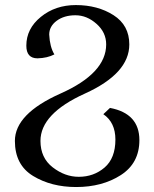

<svg xmlns="http://www.w3.org/2000/svg" viewBox="-20 -503 612 762"><path d="M282.2 239.3Q183.6 239.3 111.3 195.3Q39.1 151.4 39.1 56.2Q39.1 -51.3 220.2 -131.8Q401.4 -212.4 401.4 -326.7Q401.4 -374.5 363 -408.4Q324.7 -442.4 279.3 -442.4Q234.4 -442.4 204.8 -420.4Q175.3 -398.4 175.3 -365.7Q177.7 -316.9 195.8 -287.1Q168 -272.5 128.9 -271.5Q84.5 -271.5 84.5 -321.8Q84.5 -389.2 142.1 -436Q199.7 -482.9 280.8 -482.9Q367.7 -482.9 430.4 -442.9Q493.2 -402.8 493.2 -326.7Q493.2 -211.4 316.9 -131.6Q140.6 -51.8 140.6 56.2Q140.6 123.5 189.2 161.1Q237.8 198.7 292.5 198.7Q352.1 198.7 395 161.9Q438 125 438 50.8Q438 -17.1 390.1 -49.8L416.5 -74.7Q533.2 -52.7 533.2 53.2Q533.2 144.5 459.5 191.9Q385.7 239.3 282.2 239.3Z"/></svg>

Font: Almanac
Style: Regular
Weight: 400
Designer: Eden's Almanac
Version: Version 3.501;March 28, 2021;FontCreator 13.0.0.2683 64-bit